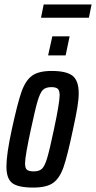

<svg xmlns="http://www.w3.org/2000/svg" viewBox="-20 -838 433 866"><path d="M9 -87Q9 -142 33 -253Q59 -373 77 -424Q95 -475 124.5 -496.5Q154 -518 213 -518Q280 -518 307.5 -496Q335 -474 335 -417Q335 -391 329 -354Q323 -317 309 -253Q284 -134 266.5 -84Q249 -34 219.5 -13Q190 8 130 8Q62 8 35.5 -12Q9 -32 9 -87ZM223 -253Q235 -309 242 -350Q249 -391 249 -408Q249 -430 240.5 -437.5Q232 -445 212 -445Q186 -445 173.5 -432.5Q161 -420 150 -383.5Q139 -347 119 -253Q107 -198 100 -158Q93 -118 93 -101Q93 -79 102 -72Q111 -65 132 -65Q157 -65 169.5 -77Q182 -89 193 -126Q204 -163 223 -253ZM197 -588 216 -674H294L276 -588ZM165 -758 177 -818H393L381 -758Z"/></svg>

Font: Saira Ultra Condensed SemiBold
Style: Italic
Weight: 600
Width: 1
Italic angle: -12°
Designer: Hector Gatti with collaboration of the Omnibus-Type team
Foundry: Omnibus-Type
Version: Version 1.001; ttfautohint (v1.8)